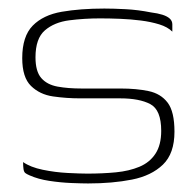

<svg xmlns="http://www.w3.org/2000/svg" viewBox="-20 -424 458 449"><path d="M186 5Q172 5 147 4Q122 3 95.5 -1Q69 -5 49 -14Q42 -17 39 -19.5Q36 -22 35 -28.5Q34 -35 34 -45Q51 -33 80 -27Q109 -21 138.5 -19.5Q168 -18 184 -18Q220 -18 251 -21Q282 -24 306 -34Q330 -44 343.5 -64.5Q357 -85 357 -118Q357 -167 331.5 -180.5Q306 -194 261 -194H167Q135 -194 104 -198.5Q73 -203 52.5 -223Q32 -243 32 -288Q32 -339 56.5 -364Q81 -389 124.5 -396.5Q168 -404 224 -404Q245 -404 274 -402.5Q303 -401 333 -395Q349 -393 360 -389.5Q371 -386 377 -380.5Q383 -375 383 -367V-350Q372 -361 352.5 -367Q333 -373 309.5 -376Q286 -379 261 -380Q236 -381 214 -381Q177 -381 142 -376.5Q107 -372 85 -353Q63 -334 63 -290Q63 -257 76.5 -241.5Q90 -226 114.5 -221.5Q139 -217 171 -217H262Q299 -217 327.5 -211Q356 -205 372 -184Q388 -163 388 -116Q388 -65 361 -39Q334 -13 288.5 -4Q243 5 186 5Z"/></svg>

Font: Genos ExtraLight
Style: Regular
Weight: 250
Designer: Robert E. Leuschke
Foundry: Robert E. Leuschke
Version: Version 1.010